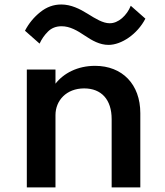

<svg xmlns="http://www.w3.org/2000/svg" viewBox="-20 -814 716 834"><path d="M451.5 -619C507 -619 576.5 -665 611.5 -733L548 -789C539.5 -767.5 526.5 -749.5 510 -735C493 -720.5 475 -713 456.5 -713C427 -713 395.5 -732.5 361 -754C326.5 -775.5 288.5 -794.5 246 -794.5C212.5 -794.5 182.5 -783.5 155 -761.5C127.5 -739.5 105 -712.5 88.5 -680.5L152 -624.5C160.5 -643.5 172.5 -661 188 -676.5C203.5 -692 223 -700 247.5 -700C284 -700 316 -681 348 -659.5C380 -638 413 -619 451.5 -619ZM221 0V-314C221 -377.5 268.5 -430 345.5 -430C420 -430 465 -382 465 -296.5V0H589.5V-322.5C589.5 -448 511 -528 393 -528C317 -528 256.5 -496 221 -450.5V-512H96.5V0Z"/></svg>

Font: Spartan SemiBold
Style: Regular
Weight: 600
Designer: Matt Bailey, Mirko Velimirovic
Foundry: Matt Bailey
Version: Version 1.003